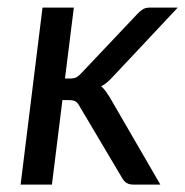

<svg xmlns="http://www.w3.org/2000/svg" viewBox="-20 -498 499 518"><path d="M179.2 -477.5 155.3 -286.1H169.4Q177.7 -286.1 184.1 -288.6Q190.4 -291 198.2 -299.3L351.1 -460.9Q358.4 -468.8 365.7 -473.1Q373 -477.5 384.3 -477.5H459.5L283.2 -289.6Q275.9 -281.7 268.6 -275.6Q261.2 -269.5 252.9 -265.1Q259.8 -259.3 265.1 -252Q270.5 -244.6 275.9 -235.8L412.6 0H339.8Q329.6 0 322.8 -3.7Q315.9 -7.3 310.5 -16.1L194.3 -211.9Q189 -221.7 182.9 -224.9Q176.8 -228 163.6 -228H148.4L120.1 0H35.6L94.7 -477.5Z"/></svg>

Font: Carlito
Style: Italic
Weight: 400
Italic angle: -7°
Designer: Lukasz Dziedzic
Foundry: tyPoland Lukasz Dziedzic
Version: Version 1.104